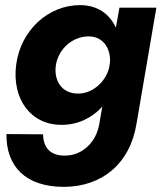

<svg xmlns="http://www.w3.org/2000/svg" viewBox="-20 -490 632 749"><path d="M5 33C4 158 78 239 230 239C378 238 488 149 513 -10L590 -460H446L432 -382C408 -435 361 -470 292 -470C170 -470 61 -374 43 -237C26 -104 100 -2 221 -3C284 -3 339 -30 379 -74L368 -10C357 64 301 118 232 117C176 117 149 86 148 34ZM198 -236C208 -299 263 -349 328 -348C381 -347 413 -303 409 -245L405 -223C389 -165 335 -123 282 -125C222 -126 189 -174 198 -236Z"/></svg>

Font: Jost*
Style: Bold Italic
Weight: 700
Italic angle: -10°
Version: Version 3.7